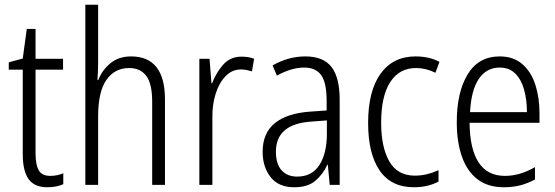

<svg xmlns="http://www.w3.org/2000/svg" viewBox="-20 -780 2343 810"><path d="M192 -38Q207 -38 221.5 -41Q236 -44 247 -49V-3Q234 3 217 6.5Q200 10 180 10Q125 10 100.5 -24.5Q76 -59 76 -130V-486H17V-517L76 -533L93 -658H130V-532H246V-486H130V-133Q130 -85 143.5 -61.5Q157 -38 192 -38Z M394 -518Q394 -477 391 -443H395Q410 -483 445 -512.5Q480 -542 533 -542Q676 -542 676 -360V0H622V-351Q622 -427 597 -460Q572 -493 525 -493Q464 -493 429 -443Q394 -393 394 -289V0H340V-760H394Z M999 -541Q1012 -541 1026 -539Q1040 -537 1052 -532L1043 -479Q1033 -482 1021 -484.5Q1009 -487 996 -487Q959 -487 931.5 -458.5Q904 -430 889.5 -383.5Q875 -337 876 -282V0H821V-532H864L872 -429H875Q891 -472 921 -506.5Q951 -541 999 -541Z M1268 -542Q1344 -542 1378.5 -497.5Q1413 -453 1413 -359V0H1371L1363 -85H1361Q1342 -44 1310 -17Q1278 10 1221 10Q1155 10 1121.5 -33Q1088 -76 1088 -139Q1088 -219 1139.5 -260.5Q1191 -302 1287 -309L1358 -314V-355Q1358 -431 1335 -463Q1312 -495 1263 -495Q1210 -495 1148 -461L1130 -504Q1161 -522 1196 -532Q1231 -542 1268 -542ZM1293 -267Q1144 -257 1144 -140Q1144 -88 1168 -61.5Q1192 -35 1234 -35Q1296 -35 1327.5 -84Q1359 -133 1359 -216V-272Z M1726 10Q1630 10 1581.5 -61Q1533 -132 1533 -261Q1533 -396 1585.5 -469Q1638 -542 1733 -542Q1791 -542 1834 -519L1817 -473Q1777 -493 1735 -493Q1665 -493 1626.5 -434Q1588 -375 1588 -262Q1588 -159 1622.5 -99Q1657 -39 1730 -39Q1756 -39 1781 -45Q1806 -51 1830 -62V-14Q1785 10 1726 10Z M2088 -542Q2146 -542 2183.5 -509.5Q2221 -477 2238.5 -422.5Q2256 -368 2256 -303V-262H1961Q1962 -152 1999 -95Q2036 -38 2110 -38Q2174 -38 2237 -75V-23Q2208 -7 2176 1.5Q2144 10 2106 10Q2038 10 1994 -24Q1950 -58 1928.5 -120Q1907 -182 1907 -264Q1907 -391 1953 -466.5Q1999 -542 2088 -542ZM2088 -495Q2033 -495 2000.5 -448Q1968 -401 1963 -307H2203Q2203 -359 2191 -402Q2179 -445 2153.5 -470Q2128 -495 2088 -495Z"/></svg>

Font: Noto Sans Lao Looped Condensed Light
Style: Regular
Weight: 300
Width: 3
Designer: Mark Frömberg, Ben Mitchell
Foundry: The Fontpad Ltd
Version: Version 1.002; ttfautohint (v1.8.4.7-5d5b)